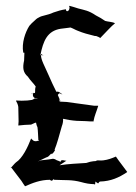

<svg xmlns="http://www.w3.org/2000/svg" viewBox="-20 -622 469 661"><path d="M17 -47 18 -45H19L54 1C58 7 62 14 66 19H67C92 8 119 -3 152 -3C152 -2 153 -2 153 -2C157 2 162 0 163 -5C164 -4 166 -4 167 -3C208 -1 226 -4 260 5C274 9 289 12 306 12V14C306 18.4 309.3 7 308 3C311 5 315 8 317 9C320 10 319 5 324 3C362 2 390 -11 417 -29L418 -30C406 -47 391 -65 379 -83C365 -77 352 -72 336 -70C328 -69 320 -70 311 -70V-69C312 -69 314 -69 315 -68C308 -67 296 -68 277 -61C248 -59 216 -58 185 -53C192 -58 207 -68 209 -69C205 -67 189 -76 189 -65C185 -66 181 -69 176 -70C162 -79 160 -74 147 -73C139 -72 128 -71 121 -70C117 -69 114 -67 110 -66C119 -70 129 -75 139 -80C151 -82 158 -100 157 -91C162 -93 166 -99 169 -104C169 -105 169 -106 168 -107C176 -126 184 -156 193 -188C196 -195 198 -206 197 -213C210 -210 228 -207 244 -206L275 -205C283 -204 295 -204 303 -204L302 -205C305 -223 313 -240 318 -257V-258H304L209 -271C203 -271 195 -272 189 -272C186 -278 183 -286 179 -295C180 -297 182 -299 184 -301C188 -300 192 -298 194 -297V-298C187.7 -301.2 183.1 -308.3 174 -306C165 -324 155 -345 147 -364C134 -394 121 -416 121 -432H119C128.8 -481.2 142.7 -515.7 189 -523C199 -524 212 -526 221 -527L220 -528C229 -526 239 -519 248 -516C267 -508 283 -504 307 -498H311C316 -496 322 -494 325 -491C340 -506 364 -533 376 -542C367 -547 352 -547 342 -550C332 -557 322 -563 310 -569C285 -586 271 -587 249 -593C239 -596 228 -600 219 -602L218 -601C219 -599 220 -596 219 -593C218 -583 207 -579 207 -590H206C192 -588 178 -584 164 -579C143 -569 125 -569 114 -562C105 -558 103 -554 98 -550C92 -545 86 -539 81 -533C67 -511 54 -474 60 -441C62 -440 64 -440 64 -441C64 -432 63 -422 63 -414C57 -387 60 -372 76 -358C84 -345 96 -335 103 -324C102 -322 101 -317 101 -314C101 -308 101 -302 100 -302C98 -302 96 -301 94 -301C91 -290 97 -285 102 -284C104 -284 109 -283 111 -282L99 -283C97 -281 93 -279 90 -278L74 -276C62 -275 47 -275 36 -276L35 -275C38 -270 42 -262 43 -254L44 -204C44 -199 43 -194 43 -190H44C51 -191 58 -191 65 -192L87 -193C93 -195 98 -199 104 -200C105 -193 107 -188 109 -184C111 -171 111 -153 112 -140C113 -140 114 -140 115 -139C114 -139 114 -138 113 -138C95 -131 91 -143 89 -143C88 -143 88 -144 88 -145H87C75 -114 57 -77 35 -63C29 -58 25 -52 19 -46C18 -47 17 -47 17 -47ZM87 -298C88 -298 89 -299 90 -300C89 -300 88 -299 87 -299ZM90 -300C92 -301 95 -303 95 -303C95 -302 94 -302 94 -301C93 -301 91 -300 90 -300ZM121 -432V-436C132 -430 132 -430 127 -432ZM183 -281C185 -277 188 -274 189 -272H186C185 -275 183 -278 183 -281Z"/></svg>

Font: Charger Mayhem
Style: Regular
Weight: 400
Designer: Jasper
Foundry: Cannot Into Space Fonts
Version: Version 0.98